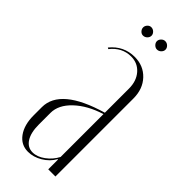

<svg xmlns="http://www.w3.org/2000/svg" viewBox="-210 -645 681 681"><g transform="rotate(45 130.5 -305.0)"><path d="M97 -616Q106 -616 112.5 -609.5Q119 -603 119 -595Q119 -587 112.5 -580.5Q106 -574 97 -574Q89 -574 83 -580.5Q77 -587 77 -595Q77 -603 83 -609.5Q89 -616 97 -616ZM167 -616Q176 -616 182.5 -609.5Q189 -603 189 -595Q189 -587 182.5 -580.5Q176 -574 167 -574Q159 -574 152.5 -580.5Q146 -587 146 -595Q146 -603 152.5 -609.5Q159 -616 167 -616ZM23 -100V-141Q23 -235 195 -285V-406Q195 -444 174 -468Q153 -492 120 -492Q75 -492 44 -453L39 -456Q75 -500 130 -500Q174 -500 202.5 -470Q231 -440 231 -392V-1H195V-50H193Q179 -25 153 -9.5Q127 6 100 6Q65 6 44 -23Q23 -52 23 -100ZM113 -4Q136 -4 159 -21Q182 -38 195 -63V-278Q134 -259 96.5 -223.5Q59 -188 59 -148V-90Q59 -49 73.5 -26.5Q88 -4 113 -4Z"/></g></svg>

Font: Moniqa ExtLt Narrow Display
Style: Regular
Weight: 200
Width: 4
Designer: Rajesh Rajput
Foundry: Rajesh Rajput
Version: Version 1.000